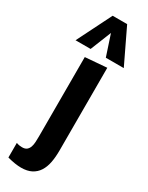

<svg xmlns="http://www.w3.org/2000/svg" viewBox="-266 -1074 873 1131"><g transform="rotate(30 171.0 -508.5)"><path d="M16.6 -100.1Q28.3 -96.2 37.8 -94.7Q47.4 -93.3 55.7 -93.3Q76.2 -93.3 87.2 -102.5Q98.1 -111.8 103.3 -126.7Q108.4 -141.6 109.4 -160.6Q110.4 -179.7 110.4 -199.7V-738.3L256.8 -750V-187.5Q256.8 -142.6 249.8 -105.7Q242.7 -68.8 225.6 -42.2Q208.5 -15.6 180.4 -1Q152.3 13.7 110.4 13.7Q70.8 13.7 16.6 -1ZM13.7 -796.9 130.9 -1031.2H229.5L341.8 -796.9H219.7L172.9 -938.5L116.2 -796.9Z"/></g></svg>

Font: Francois One
Style: Regular
Weight: 400
Designer: Vernon Adams
Foundry: vernon adams
Version: Version 1.000